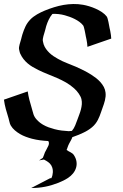

<svg xmlns="http://www.w3.org/2000/svg" viewBox="-48 -690 614 961"><path d="M203.1 201.9H209Q212.6 194.8 214.4 187.1Q216.1 179.4 216.6 171.6Q216.8 166 216.2 160.6Q215.6 155.3 213.9 149.7Q210 137.2 201.9 128.9Q193.8 120.6 182.9 114.5Q180.2 113 177.4 111.6Q174.6 110.1 171.9 108.4L147.7 112.8L166.5 99.9Q169.9 93.3 171.9 86.3Q173.8 79.3 176.8 72.8Q180.9 64 185.8 55.8Q190.7 47.6 194.3 38.8Q196.8 32.7 196.9 27Q197 21.2 193.6 15.9Q172.9 14.9 152.5 12.2Q132.1 9.5 112.1 4.4Q96.4 0.2 81.1 -5.5Q65.7 -11.2 51.8 -19.3Q38.6 -27.1 26.2 -37.7Q13.9 -48.3 6.1 -61.5Q1.2 -70.1 -0.6 -79.7Q-2.4 -89.4 -5.4 -98.6Q-12.7 -121.6 -18.9 -144.4Q-25.1 -167.2 -28.3 -191.2L90.8 -232.4Q93.8 -210.9 99.1 -190.3Q104.5 -169.7 110.8 -148.9Q113.8 -139.4 115.6 -131.8Q117.4 -124.3 119.8 -117.4Q122.1 -110.6 126.1 -103.9Q130.1 -97.2 137.5 -89.4Q140.9 -85.7 144.7 -82.4Q148.4 -79.1 152.3 -75.9Q156 -73.2 159.7 -70.7Q163.3 -68.1 167.2 -65.9Q180.7 -58.1 195.4 -52.7Q210.2 -47.4 225.1 -43.5Q242.9 -38.8 260.6 -36.6Q278.3 -34.4 296.6 -33.4Q300.5 -33.9 304.2 -34.2Q307.9 -34.4 311.8 -34.7Q322.3 -47.1 328.4 -62.4Q334.5 -77.6 340.1 -93Q344.2 -104.7 349 -117.2Q353.8 -129.6 357.1 -142.5Q360.4 -155.3 361.5 -168.2Q362.5 -181.2 359.6 -193.8Q357.9 -201.2 354.2 -208Q350.6 -214.8 346.4 -221.2Q341.6 -228.5 335.7 -235.1Q329.8 -241.7 323.5 -247.3Q304.4 -264.6 282.5 -277.1Q260.5 -289.6 237.2 -299.7Q213.9 -309.8 190.2 -319.2Q166.5 -328.6 144 -339.6Q128.9 -346.9 115.5 -354.9Q102.1 -362.8 90.6 -372.6Q79.1 -382.3 69.6 -394.4Q60.1 -406.5 53 -422.1Q52 -424.3 51.1 -427.4Q50.3 -430.4 49.6 -433.6Q48.8 -436.8 48.3 -439.2Q47.9 -441.7 47.6 -442.6Q46.4 -447.8 47.4 -454.5Q48.3 -461.2 50.2 -468Q52 -474.9 54.2 -481.6Q56.4 -488.3 57.6 -493.4Q58.1 -495.4 59 -498.8Q59.8 -502.2 60.8 -505.9Q61.8 -509.5 62.7 -512.8Q63.7 -516.1 64.2 -518.1Q70.6 -538.8 79.7 -558Q88.9 -577.1 104.2 -592.8Q111.1 -600.1 119.8 -606.4Q128.4 -612.8 137.8 -618.3Q147.2 -623.8 157 -628.5Q166.7 -633.3 176 -637Q199.2 -646.5 222.7 -653.8Q246.1 -661.1 270 -665.3Q293.9 -669.4 318.4 -669.9Q342.8 -670.4 367.9 -666Q381.6 -663.6 398.3 -658.6Q415 -653.6 431.4 -646.2Q447.8 -638.9 462.2 -629.3Q476.6 -619.6 485.8 -607.9Q488.3 -604.7 490.6 -596.9Q492.9 -589.1 494.8 -580Q496.6 -570.8 498.2 -562.1Q499.8 -553.5 500.7 -548.8Q501.7 -544.4 502.7 -540.2Q503.7 -535.9 504.4 -531.5Q506.1 -522.7 507.2 -514.2Q508.3 -505.6 508.8 -496.8Q479 -486.6 449.3 -476.3Q419.7 -466.1 389.6 -455.6Q389.2 -464.6 388.1 -473.1Q387 -481.7 385.3 -490.2Q384.5 -494.6 383.5 -499Q382.6 -503.4 381.6 -507.6Q380.9 -511.5 379.4 -519.7Q377.9 -527.8 376.1 -536.5Q374.3 -545.2 372.2 -552.6Q370.1 -560.1 368.2 -562.7Q360.4 -572.5 349.4 -580.6Q338.4 -588.6 326 -594.8Q313.7 -601.1 300.8 -605.7Q287.8 -610.4 276.4 -613.5Q261.2 -617.7 245.6 -619.4Q230 -621.1 214.4 -620.4Q203.1 -606.7 195.8 -591.4Q188.5 -576.2 183.3 -559.3Q182.9 -557.4 181.9 -554.1Q180.9 -550.8 180.1 -547Q179.2 -543.2 178.2 -539.8Q177.2 -536.4 176.8 -534.7Q175.5 -529.5 173.3 -522.8Q171.1 -516.1 169.3 -509.3Q167.5 -502.4 166.5 -495.7Q165.5 -489 166.7 -483.9Q167.7 -479.7 168.6 -475.6Q169.4 -471.4 170.7 -467.3Q175 -455.1 182.6 -444.6Q190.2 -434.1 199.7 -425Q209.2 -416 220.2 -408.7Q231.2 -401.4 242.2 -395.3Q263.9 -383.1 286.7 -374.3Q309.6 -365.5 332.5 -355.7Q352.3 -347.2 371.2 -337.5Q390.1 -327.9 408.4 -316.4Q420.4 -308.8 432.4 -299.6Q444.3 -290.3 454.5 -279.1Q464.6 -267.8 471.6 -254.8Q478.5 -241.7 480.2 -226.8Q481.4 -217 480.5 -207.2Q479.5 -197.3 477.2 -187.5Q474.9 -177.7 471.6 -168.2Q468.3 -158.7 465.1 -149.7Q461.4 -139.6 458 -129.4Q454.6 -119.1 450.6 -109.1Q446.5 -99.1 441.7 -89.6Q436.8 -80.1 430.2 -71.5Q422.4 -61.3 412.6 -53.1Q402.8 -44.9 391.8 -38.1Q380.9 -31.2 369.1 -25.8Q357.4 -20.3 345.9 -15.4Q330.6 -9 314 -3.4Q311.3 5.1 306.4 13.4Q301.5 21.7 297.4 30Q294.9 34.7 293.2 39.2Q291.5 43.7 289.8 48.6L288.1 53.7L287.1 55.9Q286.6 57.1 286.3 58.2Q285.9 59.3 285.4 60.5Q289.8 64 294.8 66.7Q299.8 69.3 304.8 72Q309.8 74.7 314.2 78Q318.6 81.3 321.8 86.2Q332.5 102.5 334.8 118.8Q337.2 135 332.6 150Q328.1 165 317.5 178.1Q306.9 191.2 291.5 201.2Q280.5 208.3 268.9 214Q257.3 219.7 245.1 224.6Q227.3 231.4 210.8 236.5Q194.3 241.5 177.9 244.6Q161.4 247.8 144.4 249.4Q127.4 251 108.4 251ZM212.4 14.2Q211.2 14.2 210.2 14.3Q209.2 14.4 210.2 14.4ZM288.8 51.3Q289.1 50.8 288.9 51Q288.8 51.3 288.6 52ZM189.7 221.4 190.4 220.9Z"/></svg>

Font: Autopia
Style: Bold
Weight: 700
Designer: Antoine Gelgon
Foundry: Antoine Gelgon
Version: 001.000